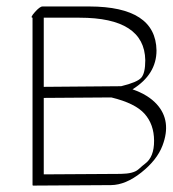

<svg xmlns="http://www.w3.org/2000/svg" viewBox="-20 -555 541 602"><path d="M470.7 -397Q470.7 -321.8 395.5 -274.9Q444.8 -257.8 471.7 -228Q519 -175.8 489.3 -98.1Q472.2 -53.2 423.1 -14.2Q374 24.9 328.1 25.4L84 26.9Q82 26.9 82 24.9V-497.6Q82 -498 82 -499.5Q73.7 -499.5 89.4 -517.1Q105 -534.7 113.3 -534.7H260.3Q468.3 -534.2 470.7 -397ZM359.9 -284.7Q410.2 -296.9 422.9 -311.3Q435.5 -325.7 435.5 -366.2Q433.1 -499.5 229.5 -499.5H117.2V-282.7ZM329.1 -249.5 117.2 -248V-8.3L358.9 -9.8Q398.4 -10.3 413.8 -23.9Q429.2 -37.6 434.6 -41.5Q463.4 -62.5 463.1 -113.8Q462.9 -165 433.3 -198.2Q403.8 -231.4 329.1 -249.5Z"/></svg>

Font: ML-NILA03_NewLipi
Style: Regular
Weight: 400
Designer: CLT@C-DIT
Version: Version ML-NILA03_NewLipi 2.